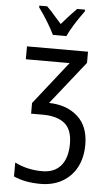

<svg xmlns="http://www.w3.org/2000/svg" viewBox="-65 -816 630 1097"><g transform="rotate(5 250.0 -267.0)"><path d="M56 211V131Q128 167 213 167Q284 167 321 122.5Q358 78 358 -3Q358 -85 314 -120Q270 -155 189 -155H122V-216L316 -462H65V-536H415V-472L219 -225Q320 -223 383 -167Q446 -111 446 -5Q446 68 417.5 123Q389 178 335.5 209Q282 240 209 240Q121 240 56 211ZM115 -764V-774H160Q179 -757 227 -701L246 -680Q283 -724 332 -774H377V-764Q312 -675 284 -614H207Q191 -647 166 -688Q141 -729 115 -764Z"/></g></svg>

Font: Noto Sans Mono UI Cond
Style: Regular
Weight: 400
Width: 3
Monospace: yes
Designer: Monotype Design team
Foundry: Monotype Imaging Inc.
Version: Version 1.000